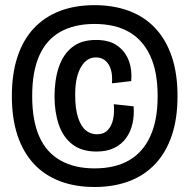

<svg xmlns="http://www.w3.org/2000/svg" viewBox="-20 -692 746 756"><path d="M352 44.3Q276.3 44.3 215.8 21.3Q155.3 -1.7 113.3 -46.8Q71.3 -92 49 -158.7Q26.7 -225.3 26.7 -313.7Q26.7 -402 49 -469Q71.3 -536 113.5 -580.8Q155.7 -625.7 215.7 -648.7Q275.7 -671.7 352 -671.7Q428 -671.7 488.7 -648.8Q549.3 -626 591.7 -580.7Q634 -535.3 656.5 -468.7Q679 -402 679 -313.7Q679 -225.3 656.5 -158.7Q634 -92 591.7 -46.8Q549.3 -1.7 488.8 21.3Q428.3 44.3 352 44.3ZM352 -29Q432 -29 486.8 -60Q541.7 -91 571.2 -154.2Q600.7 -217.3 600.7 -313.7Q600.7 -410 571.2 -473Q541.7 -536 486.8 -566.8Q432 -597.7 352 -597.7Q273 -597.7 217.8 -566.8Q162.7 -536 134.7 -473Q106.7 -410 106.7 -313.7Q106.7 -217.3 134.7 -154.3Q162.7 -91.3 218.2 -60.2Q273.7 -29 352 -29ZM360 -95.3Q301.3 -95.3 264.8 -123.7Q228.3 -152 211.5 -201.3Q194.7 -250.7 194.7 -311.7Q194.7 -376.7 211.3 -427Q228 -477.3 264 -506Q300 -534.7 358 -534.7Q410.7 -534.7 442.2 -512Q473.7 -489.3 487.2 -453Q500.7 -416.7 496.7 -372.7L420.7 -364Q424.7 -411.3 407.3 -438.7Q390 -466 357.3 -466Q340.7 -466 326.5 -457.7Q312.3 -449.3 300.7 -431Q289 -412.7 282.5 -385Q276 -357.3 276 -319Q276 -264.3 287.2 -229.7Q298.3 -195 317.3 -179.2Q336.3 -163.3 361.3 -163.3Q389 -163.3 404.7 -180.2Q420.3 -197 425.7 -224Q431 -251 428 -281.7L506 -273.3Q509 -238.7 501.8 -206.2Q494.7 -173.7 476.8 -148.8Q459 -124 430.2 -109.7Q401.3 -95.3 360 -95.3Z"/></svg>

Font: Bricolage Grotesque 96pt ExtraBold SemiCondensed
Style: Regular
Weight: 800
Width: 4
Version: Version 1.001;gftools[0.9.33.dev8+g029e19f]